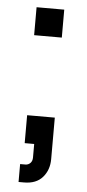

<svg xmlns="http://www.w3.org/2000/svg" viewBox="-49 -526 321 705"><g transform="rotate(5 111.0 -173.5)"><path d="M57 -393V-496H159V-393ZM47 149V83H66Q77 83 84.5 75.5Q92 68 92 55V5H57V-98H159V55Q159 95 135.5 122Q112 149 67 149Z"/></g></svg>

Font: Host Grotesk Light
Style: Regular
Weight: 300
Designer: Doukan Karapınar
Foundry: Element Type
Version: Version 1.003